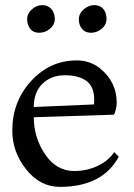

<svg xmlns="http://www.w3.org/2000/svg" viewBox="-20 -716 524 750"><path d="M145 -696Q167 -696 180.5 -681Q194 -666 194 -642.5Q194 -619 175 -603.5Q156 -588 133 -588Q110 -588 98 -603.5Q86 -619 86 -641Q86 -663 104.5 -679.5Q123 -696 145 -696ZM348.5 -696Q371 -696 383.5 -681Q396 -666 396 -642.5Q396 -619 377 -603.5Q358 -588 335.5 -588Q313 -588 300.5 -603Q288 -618 288 -640.5Q288 -663 307 -679.5Q326 -696 348.5 -696ZM426 -122 444 -104Q380 14 214 14Q137 14 82.5 -54Q28 -122 28 -206Q28 -319 101.5 -399.5Q175 -480 280 -480Q330 -480 368 -451Q436 -398 436 -314Q436 -302 431.5 -285Q427 -268 424 -268L112 -258Q112 -179 156 -113.5Q200 -48 270 -48Q320 -48 362.5 -68.5Q405 -89 426 -122ZM112 -298 346 -308Q348 -308 348 -326Q348 -378 317.5 -400Q287 -422 233.5 -422Q180 -422 146 -389Q112 -356 112 -298Z"/></svg>

Font: Montaga
Style: Regular
Weight: 400
Designer: Alejandra Rodriguez
Foundry: Alejandra Rodriguez
Version: Version 1.001